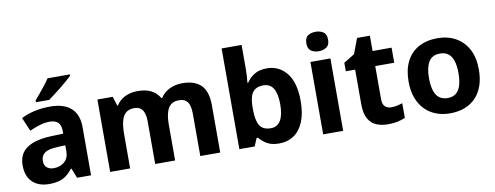

<svg xmlns="http://www.w3.org/2000/svg" viewBox="-64 -1092 3678 1427"><g transform="rotate(-10 1775.5 -378.0)"><path d="M317.3 -556Q419.6 -556 473.9 -507.5Q528.2 -459 528.2 -363.8V0H422.7L393.5 -74.2H389.5Q366.5 -45.2 342 -26.3Q317.5 -7.4 285.7 1.3Q253.9 10 208.3 10Q160.3 10 122.1 -8.5Q83.9 -27.1 61.9 -65Q39.9 -102.9 39.9 -161.2Q39.9 -246.7 102 -289.9Q164.1 -333.1 286.5 -337.7L378.1 -340.7V-358.1Q378.1 -406.7 355.8 -426.3Q333.6 -445.9 294 -445.9Q257.5 -445.9 218.3 -434Q179 -422.2 141.2 -404.9L97.1 -507.5Q140 -530.2 195.6 -543.1Q251.3 -556 317.3 -556ZM320.7 -250.5Q250 -247.7 221.9 -226.7Q193.7 -205.7 193.7 -167.5Q193.7 -132.9 213.6 -116.5Q233.5 -100 265.5 -100Q313.4 -100 345.9 -128.1Q378.4 -156.1 378.4 -207.9V-252.8ZM503.4 -756Q488.9 -742 465.8 -721.7Q442.7 -701.4 415.8 -679.9Q388.9 -658.4 363.5 -638.9Q338.2 -619.4 318.9 -606H218.8V-619.2Q235.1 -638.2 256.5 -663.9Q278 -689.6 299.3 -716.8Q320.5 -744 334.6 -766H503.4Z M1313.5 -556.4Q1406.9 -556.4 1455 -509Q1503 -461.5 1503 -355.7V0H1352.6V-318.2Q1352.6 -381.2 1331.9 -408.6Q1311.2 -436 1269.2 -436Q1210.7 -436 1186.7 -393.8Q1162.6 -351.5 1162.6 -272.8V0H1012.2V-318.2Q1012.2 -358.9 1003.2 -385Q994.3 -411.1 976.4 -423.5Q958.5 -436 930.3 -436Q889.1 -436 865.7 -415Q842.3 -394.1 832.8 -354.1Q823.2 -314.2 823.2 -256V0H672.4V-546.4H787.9L810.1 -476.4H815.1Q830.9 -501.4 854.5 -519.3Q878 -537.2 909.3 -546.8Q940.5 -556.4 978 -556.4Q1039.4 -556.4 1079.6 -535.3Q1119.9 -514.2 1142.6 -474.3H1148.2Q1174.6 -514.8 1218 -535.6Q1261.5 -556.4 1313.5 -556.4Z M1798.2 -582.9Q1798.2 -552 1796.4 -524Q1794.6 -496 1792 -475.4H1798.2Q1820 -509.4 1857 -532.7Q1893.9 -556 1952.7 -556Q2044.1 -556 2101.3 -484.3Q2158.4 -412.7 2158.4 -274.1Q2158.4 -180.9 2132.1 -117.4Q2105.8 -53.8 2058.6 -21.9Q2011.3 10 1949 10Q1889 10 1854.5 -11.5Q1820 -32.9 1798.2 -59.5H1788.2L1762.9 0H1647.4V-760H1798.2ZM1904.1 -436Q1866 -436 1842.5 -420Q1818.9 -404 1808.6 -371.4Q1798.2 -338.8 1798.2 -287.5V-269.4Q1798.2 -191.8 1821.6 -152.1Q1844.9 -112.4 1906.1 -112.4Q1954.9 -112.4 1979.7 -154.1Q2004.6 -195.8 2004.6 -275.7Q2004.6 -355.4 1980 -395.7Q1955.5 -436 1904.1 -436Z M2430.9 -546.4V0H2280V-546.4ZM2356.1 -760.8Q2388.9 -760.8 2413.6 -745.2Q2438.2 -729.5 2438.2 -687.1Q2438.2 -646.3 2413.6 -630.2Q2388.9 -614 2356.1 -614Q2321.9 -614 2298.1 -630.2Q2274.2 -646.3 2274.2 -687.1Q2274.2 -729.5 2298.1 -745.2Q2321.9 -760.8 2356.1 -760.8Z M2813.5 -110.2Q2837.2 -110.2 2858.5 -114.9Q2879.8 -119.6 2898.9 -126.1V-15.2Q2874.5 -4.5 2843 2.8Q2811.6 10 2769.3 10Q2719.9 10 2681.4 -6Q2642.8 -22.1 2620.2 -61.4Q2597.6 -100.8 2597.6 -171.9V-432.6H2527.1V-496.6L2609 -546.8L2652.5 -662.1H2749.1V-546.4H2892.5V-432.6H2749.1V-180.6Q2749.1 -145 2766.5 -127.6Q2783.9 -110.2 2813.5 -110.2Z M3503.2 -274.5Q3503.2 -206.3 3484.8 -153.2Q3466.4 -100.2 3431.8 -63.9Q3397.1 -27.6 3347.9 -8.8Q3298.6 10 3236.8 10Q3179.5 10 3131.1 -8.8Q3082.8 -27.6 3047.6 -63.9Q3012.5 -100.2 2992.8 -153.2Q2973.1 -206.3 2973.1 -274.5Q2973.1 -365.3 3005.2 -428Q3037.3 -490.8 3097 -523.6Q3156.7 -556.4 3239.8 -556.4Q3317 -556.4 3376.2 -523.6Q3435.4 -490.8 3469.3 -428Q3503.2 -365.3 3503.2 -274.5ZM3126.9 -274.5Q3126.9 -221.3 3138.2 -183Q3149.5 -144.7 3174.5 -124.9Q3199.4 -105.1 3238.8 -105.1Q3278.1 -105.1 3302.4 -124.9Q3326.8 -144.7 3338.1 -183Q3349.4 -221.3 3349.4 -274.5Q3349.4 -328.1 3337.9 -365.2Q3326.4 -402.3 3301.9 -421.6Q3277.5 -440.9 3237.8 -440.9Q3179.6 -440.9 3153.2 -397.9Q3126.9 -354.8 3126.9 -274.5Z"/></g></svg>

Font: Noto Sans Khmer UI
Style: Regular
Weight: 400
Designer: Danh Hong and the Monotype Design Team
Foundry: Monotype Imaging Inc.
Version: Version 2.002